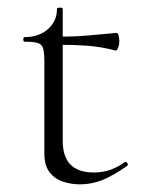

<svg xmlns="http://www.w3.org/2000/svg" viewBox="-20 -470 379 502"><path d="M189 12Q165 12 143.5 4.5Q122 -3 109 -20.5Q96 -38 96 -68V-306Q96 -331 93 -342.5Q90 -354 79 -357.5Q68 -361 44 -361Q41 -361 41 -367Q41 -373 44 -373Q82 -373 105.5 -394Q129 -415 129 -447Q129 -450 136.5 -450Q144 -450 144 -447V-102Q144 -60 164.5 -39.5Q185 -19 225 -19Q252 -19 272.5 -27.5Q293 -36 306 -46Q310 -48 313 -43.5Q316 -39 312 -36Q275 -10 247 1Q219 12 189 12ZM282 -338Q243 -348 207.5 -350.5Q172 -353 132 -353V-374Q171 -374 207.5 -377Q244 -380 285 -384Q288 -384 290 -377.5Q292 -371 292 -361Q292 -354 289 -345.5Q286 -337 282 -338Z"/></svg>

Font: Cormorant Infant Light Light
Style: Regular
Weight: 300
Version: Version 4.001